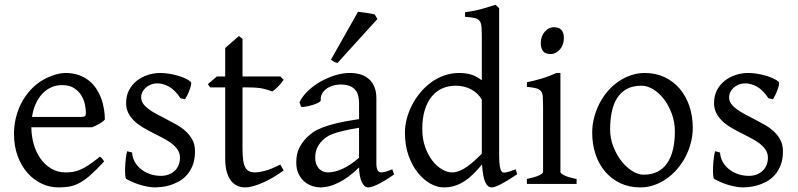

<svg xmlns="http://www.w3.org/2000/svg" viewBox="-20 -777 3372 811"><path d="M242.2 -417.5Q216.8 -417.5 195.6 -407.7Q174.3 -397.9 158 -380.1Q141.6 -362.3 130.6 -337.6Q119.6 -313 115.2 -283.2H324.2Q335.4 -283.2 339.1 -286.9Q342.8 -290.5 342.8 -300.8Q342.8 -314 339.1 -333.7Q335.4 -353.5 324.5 -372.3Q313.5 -391.1 293.7 -404.3Q273.9 -417.5 242.2 -417.5ZM422.9 -272Q414.1 -262.2 399.4 -253.9Q384.8 -245.6 369.1 -239.3H112.3Q112.8 -201.2 122.8 -166.7Q132.8 -132.3 151.6 -106.2Q170.4 -80.1 197 -64.5Q223.6 -48.8 256.8 -48.8Q272 -48.8 286.4 -50.8Q300.8 -52.7 317.4 -59.6Q334 -66.4 354.2 -79.6Q374.5 -92.8 401.9 -115.2Q408.2 -111.8 412.8 -105.5Q417.5 -99.1 419.9 -95.2Q387.2 -59.6 362.5 -37.8Q337.9 -16.1 316.2 -4.4Q294.4 7.3 273.2 11Q252 14.6 227.1 14.6Q189.5 14.6 155.5 -1.5Q121.6 -17.6 95.7 -47.1Q69.8 -76.7 54.4 -118.4Q39.1 -160.2 39.1 -211.9Q39.1 -244.6 46.4 -276.4Q53.7 -308.1 67.6 -336.4Q81.5 -364.7 101.6 -388.7Q121.6 -412.6 147 -430.2Q157.7 -437.5 171.1 -444.6Q184.6 -451.7 199.2 -457Q213.9 -462.4 228.3 -465.6Q242.7 -468.8 255.9 -468.8Q287.6 -468.8 312.5 -460Q337.4 -451.2 356 -436.3Q374.5 -421.4 387.2 -401.6Q399.9 -381.8 408 -359.9Q416 -337.9 419.4 -315.2Q422.9 -292.5 422.9 -272Z M803.7 -138.2Q803.7 -103.5 793.9 -78.9Q784.2 -54.2 768.6 -37.1Q752.9 -20 733.9 -9.8Q714.8 0.5 696.3 5.9Q677.7 11.2 661.4 12.9Q645 14.6 635.7 14.6Q612.3 14.6 579.3 5.9Q546.4 -2.9 513.7 -21Q510.3 -22.5 509 -36.9Q507.8 -51.3 508.5 -70.1Q509.3 -88.9 511.5 -107.9Q513.7 -127 517.1 -138.2L538.1 -132.8Q539.1 -112.3 548.8 -94.2Q558.6 -76.2 575 -63Q591.3 -49.8 613 -42Q634.8 -34.2 660.2 -34.2Q677.7 -34.2 692.4 -39.8Q707 -45.4 717.8 -55.4Q728.5 -65.4 734.4 -79.6Q740.2 -93.8 740.2 -110.8Q740.2 -130.4 729.7 -145.5Q719.2 -160.6 702.1 -173.1Q685.1 -185.5 663.3 -196.5Q641.6 -207.5 619.1 -219.2Q598.6 -229.5 579.6 -241.2Q560.5 -252.9 545.7 -267.6Q530.8 -282.2 521.7 -300.3Q512.7 -318.4 512.7 -341.8Q512.7 -372.1 524.9 -395.8Q537.1 -419.4 557.4 -435.5Q577.6 -451.7 603.8 -460.2Q629.9 -468.8 657.7 -468.8Q672.9 -468.8 691.2 -466.1Q709.5 -463.4 727.3 -458.5Q745.1 -453.6 760.7 -446.8Q776.4 -439.9 786.1 -431.2Q789.1 -428.2 786.9 -418Q784.7 -407.7 780 -395.5Q775.4 -383.3 770 -372.6Q764.6 -361.8 761.7 -357.9L742.7 -361.8Q719.2 -397 694.1 -410.9Q668.9 -424.8 645 -424.8Q628.9 -424.8 616.2 -419.4Q603.5 -414.1 594.5 -405.5Q585.4 -397 580.8 -386.7Q576.2 -376.5 576.2 -366.2Q576.2 -350.6 585.4 -338.1Q594.7 -325.7 609.9 -314.7Q625 -303.7 644.3 -293.7Q663.6 -283.7 684.1 -272.9Q705.1 -262.2 726.6 -250Q748 -237.8 765.1 -221.9Q782.2 -206.1 793 -185.8Q803.7 -165.5 803.7 -138.2Z M1178.2 -57.1Q1154.3 -39.6 1130.9 -26.1Q1107.4 -12.7 1086.2 -3.7Q1064.9 5.4 1046.9 10Q1028.8 14.6 1016.1 14.6Q999 14.6 983.6 8.3Q968.3 2 956.5 -12.5Q944.8 -26.9 938 -50.3Q931.2 -73.7 931.2 -107.9V-407.7H868.2L857.9 -421.4L896 -454.1H931.2V-574.2L989.3 -625L1004.4 -612.8V-454.1H1164.1L1178.2 -439.9Q1173.8 -433.1 1167.2 -425.3Q1160.6 -417.5 1153.8 -410.6Q1147 -403.8 1140.4 -398.2Q1133.8 -392.6 1128.9 -390.6Q1117.2 -396.5 1093.3 -402.1Q1069.3 -407.7 1029.8 -407.7H1004.4V-149.9Q1004.4 -120.6 1007.1 -101.1Q1009.8 -81.5 1016.1 -70.1Q1022.5 -58.6 1032.5 -53.7Q1042.5 -48.8 1057.1 -48.8Q1074.2 -48.8 1100.1 -55.7Q1126 -62.5 1164.1 -82Z M1364.3 -48.8Q1393.6 -48.8 1426.5 -63.7Q1459.5 -78.6 1496.6 -110.8V-237.3Q1455.6 -230.5 1429 -224.1Q1402.3 -217.8 1385.3 -211.2Q1368.2 -204.6 1357.9 -197.3Q1347.7 -189.9 1339.8 -181.6Q1327.1 -168.5 1319.3 -151.6Q1311.5 -134.8 1311.5 -111.8Q1311.5 -92.3 1317.4 -80.1Q1323.2 -67.9 1331.5 -60.8Q1339.8 -53.7 1348.9 -51.3Q1357.9 -48.8 1364.3 -48.8ZM1644.5 -40Q1603 -11.2 1575.9 1.7Q1548.8 14.6 1535.2 14.6Q1519 14.6 1508.3 -7.8Q1497.6 -30.3 1496.6 -69.8Q1474.6 -47.9 1452.6 -31.7Q1430.7 -15.6 1409.7 -5.4Q1388.7 4.9 1369.9 9.8Q1351.1 14.6 1335.4 14.6Q1317.9 14.6 1299.3 8.8Q1280.8 2.9 1265.9 -9.8Q1251 -22.5 1241.2 -42.5Q1231.4 -62.5 1231.4 -90.8Q1231.4 -127.9 1244.4 -152.8Q1257.3 -177.7 1275.4 -195.8Q1287.1 -207.5 1302 -218Q1316.9 -228.5 1341.6 -238.3Q1366.2 -248 1403.3 -256.8Q1440.4 -265.6 1496.6 -273.9V-342.8Q1496.6 -359.4 1492.7 -373.8Q1488.8 -388.2 1479.5 -398.7Q1470.2 -409.2 1454.3 -414.8Q1438.5 -420.4 1414.6 -419.9Q1398.9 -419.4 1383.8 -414.6Q1368.7 -409.7 1357.4 -400.9Q1346.2 -392.1 1339.8 -380.1Q1333.5 -368.2 1335 -353.5Q1335.4 -349.1 1325 -343.5Q1314.5 -337.9 1300 -333.5Q1285.6 -329.1 1271.7 -326.7Q1257.8 -324.2 1252 -325.7L1245.1 -344.7Q1256.3 -369.1 1279.3 -391.6Q1302.2 -414.1 1331.8 -431.2Q1361.3 -448.2 1394.3 -458.5Q1427.2 -468.8 1458 -468.8Q1511.7 -468.8 1540.8 -440.7Q1569.8 -412.6 1569.8 -362.3V-86.9Q1569.8 -66.4 1575.2 -57.6Q1580.6 -48.8 1589.4 -48.8Q1596.2 -48.8 1606.9 -51.3Q1617.7 -53.7 1637.2 -62ZM1405.8 -511.2Q1397 -512.7 1390.1 -516.6Q1383.3 -520.5 1377.9 -524.9L1492.2 -727.1Q1498 -726.6 1507.6 -725.3Q1517.1 -724.1 1527.6 -722.7Q1538.1 -721.2 1547.9 -719.2Q1557.6 -717.3 1563 -715.8L1574.2 -696.8Z M2164.6 -41Q2142.1 -25.9 2124.8 -15.4Q2107.4 -4.9 2094.5 1.7Q2081.5 8.3 2072.3 11.5Q2063 14.6 2056.2 14.6Q2040 14.6 2029.8 -7.3Q2019.5 -29.3 2016.1 -82.5Q1997.6 -60.1 1979.2 -42Q1960.9 -23.9 1941.7 -11.5Q1922.4 1 1900.9 7.8Q1879.4 14.6 1854.5 14.6Q1827.1 14.6 1798.3 -1.2Q1769.5 -17.1 1745.4 -46.9Q1721.2 -76.7 1705.8 -119.6Q1690.4 -162.6 1690.4 -216.8Q1690.4 -244.6 1698 -274.4Q1705.6 -304.2 1719.7 -332Q1733.9 -359.9 1754.4 -384.8Q1774.9 -409.7 1800.3 -428.5Q1825.7 -447.3 1856 -458Q1886.2 -468.8 1920.4 -468.8Q1943.4 -468.8 1966.1 -463.1Q1988.8 -457.5 2015.1 -438V-622.1Q2015.1 -648.9 2013.7 -664.8Q2012.2 -680.7 2005.4 -689.2Q1998.5 -697.8 1984.4 -700.9Q1970.2 -704.1 1944.3 -706.1V-725.1Q1984.4 -730.5 2016.1 -739.5Q2047.9 -748.5 2073.2 -756.8L2088.4 -742.2V-124Q2088.4 -106.9 2089.1 -94.7Q2089.8 -82.5 2091.3 -74.2Q2092.8 -65.9 2094.7 -60.5Q2096.7 -55.2 2099.6 -51.8Q2104 -46.4 2116.5 -48.6Q2128.9 -50.8 2158.2 -62ZM2015.1 -127.4V-356.4Q1999 -384.3 1969.7 -399.7Q1940.4 -415 1905.3 -415Q1874 -415 1848.1 -403.6Q1822.3 -392.1 1803.5 -369.1Q1784.7 -346.2 1774.2 -312Q1763.7 -277.8 1763.7 -231.9Q1763.7 -190.4 1775.6 -156.5Q1787.6 -122.6 1806.2 -98.6Q1824.7 -74.7 1846.9 -61.8Q1869.1 -48.8 1889.2 -48.8Q1905.8 -48.8 1921.9 -55.7Q1938 -62.5 1953.6 -73.5Q1969.2 -84.5 1984.6 -98.6Q2000 -112.8 2015.1 -127.4Z M2205.6 0V-21Q2238.8 -27.8 2256.3 -35.9Q2273.9 -43.9 2273.9 -50.8V-327.1Q2273.9 -352.1 2272.9 -367.4Q2272 -382.8 2265.6 -391.4Q2259.3 -399.9 2245.4 -403.8Q2231.4 -407.7 2205.6 -410.2V-429.7Q2220.7 -432.6 2237.5 -436.8Q2254.4 -440.9 2271 -446Q2287.6 -451.2 2302.7 -457Q2317.9 -462.9 2330.6 -468.8H2347.2V-50.8Q2347.2 -44.9 2363.5 -36.4Q2379.9 -27.8 2415.5 -21V0ZM2361.8 -615.7Q2361.8 -602.1 2357.4 -589.8Q2353 -577.6 2345.5 -568.6Q2337.9 -559.6 2327.6 -554.2Q2317.4 -548.8 2305.2 -548.8Q2283.2 -548.8 2273.7 -561Q2264.2 -573.2 2264.2 -595.7Q2264.2 -609.4 2268.6 -621.6Q2272.9 -633.8 2280.8 -642.8Q2288.6 -651.9 2298.6 -657Q2308.6 -662.1 2320.3 -662.1Q2361.8 -662.1 2361.8 -615.7Z M2830.6 -222.2Q2830.6 -260.7 2817.9 -295.7Q2805.2 -330.6 2785.2 -357.2Q2765.1 -383.8 2739.7 -399.4Q2714.4 -415 2689.5 -415Q2652.3 -415 2627 -400.9Q2601.6 -386.7 2586.2 -362.1Q2570.8 -337.4 2564 -303.7Q2557.1 -270 2557.1 -231Q2557.1 -192.4 2570.8 -157.5Q2584.5 -122.6 2605.2 -96.2Q2626 -69.8 2650.9 -54.4Q2675.8 -39.1 2698.2 -39.1Q2732.9 -39.1 2757.8 -52Q2782.7 -64.9 2798.8 -88.9Q2814.9 -112.8 2822.8 -146.5Q2830.6 -180.2 2830.6 -222.2ZM2906.2 -236.8Q2906.2 -204.1 2897.9 -172.9Q2889.6 -141.6 2875 -113.8Q2860.4 -85.9 2839.8 -62.3Q2819.3 -38.6 2794.7 -21.5Q2770 -4.4 2742.2 5.1Q2714.4 14.6 2684.6 14.6Q2638.2 14.6 2600.8 -2.9Q2563.5 -20.5 2536.9 -51.3Q2510.3 -82 2495.8 -124.5Q2481.4 -167 2481.4 -216.8Q2481.4 -249 2489.5 -280.3Q2497.6 -311.5 2512 -339.6Q2526.4 -367.7 2546.6 -391.4Q2566.9 -415 2591.6 -432.1Q2616.2 -449.2 2644.8 -459Q2673.3 -468.8 2703.6 -468.8Q2749.5 -468.8 2786.9 -451.2Q2824.2 -433.6 2850.8 -402.6Q2877.4 -371.6 2891.8 -329.1Q2906.2 -286.6 2906.2 -236.8Z M3287.1 -138.2Q3287.1 -103.5 3277.3 -78.9Q3267.6 -54.2 3252 -37.1Q3236.3 -20 3217.3 -9.8Q3198.2 0.5 3179.7 5.9Q3161.1 11.2 3144.8 12.9Q3128.4 14.6 3119.1 14.6Q3095.7 14.6 3062.7 5.9Q3029.8 -2.9 2997.1 -21Q2993.7 -22.5 2992.4 -36.9Q2991.2 -51.3 2991.9 -70.1Q2992.7 -88.9 2994.9 -107.9Q2997.1 -127 3000.5 -138.2L3021.5 -132.8Q3022.5 -112.3 3032.2 -94.2Q3042 -76.2 3058.3 -63Q3074.7 -49.8 3096.4 -42Q3118.2 -34.2 3143.6 -34.2Q3161.1 -34.2 3175.8 -39.8Q3190.4 -45.4 3201.2 -55.4Q3211.9 -65.4 3217.8 -79.6Q3223.6 -93.8 3223.6 -110.8Q3223.6 -130.4 3213.1 -145.5Q3202.6 -160.6 3185.5 -173.1Q3168.5 -185.5 3146.7 -196.5Q3125 -207.5 3102.5 -219.2Q3082 -229.5 3063 -241.2Q3043.9 -252.9 3029.1 -267.6Q3014.2 -282.2 3005.1 -300.3Q2996.1 -318.4 2996.1 -341.8Q2996.1 -372.1 3008.3 -395.8Q3020.5 -419.4 3040.8 -435.5Q3061 -451.7 3087.2 -460.2Q3113.3 -468.8 3141.1 -468.8Q3156.2 -468.8 3174.6 -466.1Q3192.9 -463.4 3210.7 -458.5Q3228.5 -453.6 3244.1 -446.8Q3259.8 -439.9 3269.5 -431.2Q3272.5 -428.2 3270.3 -418Q3268.1 -407.7 3263.4 -395.5Q3258.8 -383.3 3253.4 -372.6Q3248 -361.8 3245.1 -357.9L3226.1 -361.8Q3202.6 -397 3177.5 -410.9Q3152.3 -424.8 3128.4 -424.8Q3112.3 -424.8 3099.6 -419.4Q3086.9 -414.1 3077.9 -405.5Q3068.8 -397 3064.2 -386.7Q3059.6 -376.5 3059.6 -366.2Q3059.6 -350.6 3068.8 -338.1Q3078.1 -325.7 3093.3 -314.7Q3108.4 -303.7 3127.7 -293.7Q3147 -283.7 3167.5 -272.9Q3188.5 -262.2 3210 -250Q3231.4 -237.8 3248.5 -221.9Q3265.6 -206.1 3276.4 -185.8Q3287.1 -165.5 3287.1 -138.2Z"/></svg>

Font: Gentium Plus Viet
Style: Regular
Weight: 400
Designer: J. Victor Gaultney, Annie Olsen, Iska Routamaa, Becca Hirsbrunner
Foundry: SIL International
Version: Version 5.000